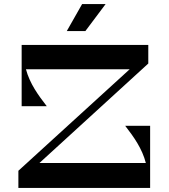

<svg xmlns="http://www.w3.org/2000/svg" viewBox="-20 -920 825 940"><path d="M497 -900H382L307 -768H398ZM593 -304C634 -251 676 -193 694 -122H173L706 -609V-700H86V-400H209C168 -453 126 -510 107 -581H615L70 -84V0H715V-304Z"/></svg>

Font: Space Cowgirl Medium
Style: Regular
Weight: 600
Designer: Valery Marier
Foundry: Valery Marier
Version: Version 1.000;hotconv 1.0.109;makeotfexe 2.5.65596